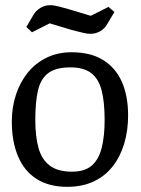

<svg xmlns="http://www.w3.org/2000/svg" viewBox="-20 -703 537 732"><path d="M236.4 9.3Q166.5 9.3 119.4 -20.8Q72.4 -50.9 48.7 -107.1Q25 -163.4 25 -240Q25 -293.5 40.6 -341.3Q56.2 -389 85.4 -425.5Q114.7 -462 157.3 -482.9Q199.9 -503.8 253 -503.8Q325.1 -503.8 373 -474.3Q420.9 -444.8 444.7 -390.8Q468.4 -336.8 468.4 -263Q468.4 -205.1 453.6 -155.6Q438.7 -106 409.8 -68.9Q380.9 -31.8 337.3 -11.3Q293.8 9.3 236.4 9.3ZM254.9 -48.5Q303.1 -48.5 330 -72Q356.9 -95.5 367.9 -140Q378.9 -184.4 378.9 -245.3Q378.9 -315 367.2 -359.3Q355.4 -403.6 327 -424.8Q298.6 -446.1 248.4 -446.1Q191.6 -446.1 162.9 -423.6Q134.2 -401.1 124.4 -356.8Q114.6 -312.5 114.6 -245.3Q114.6 -182.8 126.8 -139Q138.9 -95.2 169.4 -71.9Q200 -48.5 254.9 -48.5ZM324.8 -574.1Q310 -574.1 291.4 -579.2Q272.8 -584.4 253.7 -588.7L169.5 -614L101.8 -579.9L80.4 -600.3L108.1 -647.2Q117.9 -663.5 134.7 -673.3Q151.4 -683.2 170.9 -683.2Q185.9 -683.2 204.3 -678.2Q222.7 -673.2 241.7 -668L326 -642.7L393.7 -676.7L416.2 -657.3L388.2 -610.2Q378.6 -593.2 361.5 -583.7Q344.4 -574.1 324.8 -574.1Z"/></svg>

Font: Faustina Light
Style: Regular
Weight: 300
Designer: Alfonso Garcia
Foundry: http://www.omnibus-type.com
Version: Version 1.200